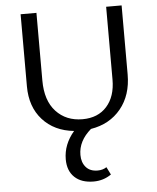

<svg xmlns="http://www.w3.org/2000/svg" viewBox="-62 -710 860 1051"><g transform="rotate(-5 368.5 -184.5)"><path d="M561 -658H646V-279Q646 -165 585 -90.5Q524 -16 420 1Q350 61 350 138Q350 179 372.5 205Q395 231 437 231Q465 231 486 217L507 259Q464 289 410 289Q343 289 305.5 253.5Q268 218 268 155Q268 73 327 4Q219 -7 155 -78Q91 -149 91 -262V-658H178V-286Q178 -176 233.5 -116Q289 -56 379 -56Q464 -56 512.5 -110.5Q561 -165 561 -258Z"/></g></svg>

Font: EauTestText Medium
Style: Regular
Weight: 500
Designer: Christian Thalmann (Catharsis Fonts)
Version: Version 0.001;PS 000.001;hotconv 1.0.88;makeotf.lib2.5.64775